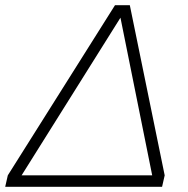

<svg xmlns="http://www.w3.org/2000/svg" viewBox="-54 -718 724 738"><path d="M-24 -44 388 -698H445L579 -44L569 0H-34ZM531 -44 409 -650 29 -44Z"/></svg>

Font: Azeret Mono Thin
Style: Italic
Weight: 100
Italic angle: -12°
Designer: Martin Vácha
Foundry: Displaay
Version: Version 1.000; Glyphs 3.0.3, build 3074